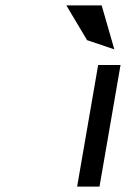

<svg xmlns="http://www.w3.org/2000/svg" viewBox="-20 -692 516 712"><path d="M357 -672H226L303 -543L404 -509ZM427 -451H344L266 0H349Z"/></svg>

Font: Charger Monospace
Style: Regular
Weight: 400
Designer: Jasper
Foundry: Cannot Into Space Fonts
Version: Version 0.980